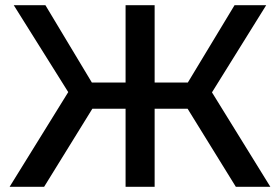

<svg xmlns="http://www.w3.org/2000/svg" viewBox="-20 -720 1079 740"><path d="M155 -700H33L243 -365L17 0H150L336 -301H464V0H576V-301H703L889 0H1022L797 -364L1006 -700H884L704 -402H576V-700H464V-402H334Z"/></svg>

Font: Montserrat-Alt1 SemBd
Style: Regular
Weight: 600
Designer: Differentunic
Foundry: Differentunic
Version: Version 7.222